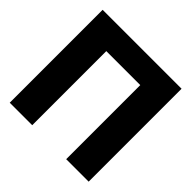

<svg xmlns="http://www.w3.org/2000/svg" viewBox="-180 -875 1039 1039"><g transform="rotate(45 339.0 -355.5)"><path d="M35 0H207V-567H467V0H639V-711H35Z"/></g></svg>

Font: Asimov Pro
Style: Ult
Weight: 900
Designer: Google
Version: Version 2.000980; 2014